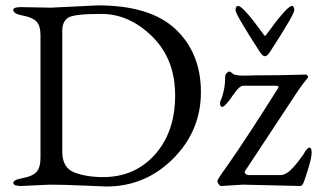

<svg xmlns="http://www.w3.org/2000/svg" viewBox="-20 -679 1171 706"><path d="M974.1 -490.2Q962.9 -472.2 954.1 -472.2Q945.3 -472.2 934.1 -490.2Q846.2 -626 846.2 -641.6Q846.2 -657.2 856 -657.2Q874 -656.7 951.2 -549.8Q954.1 -544.9 958 -549.8Q1035.2 -656.7 1053.2 -657.2Q1062 -657.2 1062 -641.6Q1062 -626 974.1 -490.2ZM993.2 -363.8H876Q861.8 -363.8 846.2 -341.8Q841.8 -335.9 835 -326.7Q828.1 -317.4 824.2 -311.5Q820.3 -305.7 811 -295.9Q802.7 -286.1 796.9 -286.1Q791 -286.1 789.6 -293.9Q788.1 -301.8 791 -308.1Q808.1 -348.1 808.1 -397.9Q808.1 -404.3 813.5 -410.2Q819.3 -416 823.2 -416Q827.1 -416 835.9 -408.2Q844.7 -400.4 880.9 -400.9L918.9 -401.9Q1014.2 -401.9 1105 -404.8Q1108.9 -404.8 1111.3 -400.4Q1113.8 -396 1111.8 -393.1Q1091.8 -369.1 1074.2 -342.8L880.9 -49.8Q877.9 -44.9 882.8 -40Q887.7 -35.2 893.1 -35.2H1009.8Q1029.8 -35.2 1049.3 -54.2Q1068.8 -73.2 1096.2 -111.8Q1108.4 -135.7 1118.2 -136.2Q1126 -136.2 1126 -117.7Q1126 -98.6 1111.3 -51.8Q1096.7 -4.9 1092.3 0Q1087.9 4.9 1084 4.9L873 0L793 4.9Q789.1 4.9 784.2 -1.5Q779.3 -7.8 779.3 -13.7Q779.3 -19.5 815.9 -69.8Q890.1 -175.8 1002 -354Q1008.8 -363.8 993.2 -363.8ZM209 -121.1Q209 -62 253.4 -44.9Q297.9 -27.8 358.9 -27.8Q475.6 -27.8 549.8 -110.8Q624 -194.3 624 -328.1Q624 -461.9 539.6 -544.9Q455.1 -627.9 352.5 -627.9Q250 -627.9 229.5 -613.3Q209 -598.6 209 -566.9ZM371.1 6.8Q368.2 6.8 289.1 3.4Q210 0 163.1 0L58.1 4.9Q29.3 4.9 28.8 -6.3Q28.8 -18.1 64.5 -24.4Q99.6 -30.8 114.3 -46.9Q128.9 -63 128.9 -99.1V-548.8Q128.9 -584 114.3 -599.6Q99.6 -615.2 64.5 -621.6Q29.3 -627.9 28.8 -642.1Q28.8 -653.3 58.1 -652.8L162.1 -650.9H168.9L339.8 -659.2Q533.2 -659.2 626 -571.3Q718.8 -483.4 718.8 -340.3Q718.8 -198.2 616.7 -95.7Q514.2 6.8 371.1 6.8Z"/></svg>

Font: EBGaramond
Style: Regular
Weight: 400
Version: Version 000.012g